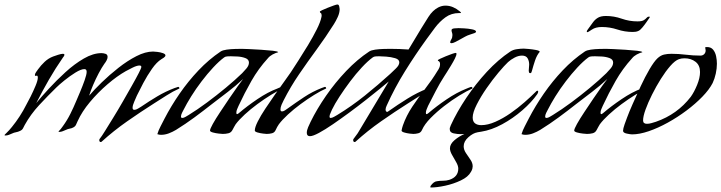

<svg xmlns="http://www.w3.org/2000/svg" viewBox="-60 -593 3205 853"><path d="M388 38Q381 38 381 29Q381 25 385 21Q391 14 406.5 -11Q422 -36 443 -70Q464 -104 485.5 -141.5Q507 -179 526 -212.5Q545 -246 556.5 -268.5Q568 -291 568 -295Q568 -302 560 -302Q548 -302 529 -292.5Q510 -283 499 -277Q460 -255 417.5 -218.5Q375 -182 339.5 -139.5Q304 -97 285 -55Q281 -47 278 -39.5Q275 -32 266 -27Q259 -23 250 -21.5Q241 -20 233 -16Q226 -13 218.5 -10Q211 -7 204 -7Q200 -7 200 -8L201 -10Q206 -15 210.5 -20.5Q215 -26 219 -32Q238 -58 252.5 -87Q267 -116 279 -145Q285 -159 296 -185Q307 -211 316 -236.5Q325 -262 325 -274Q325 -286 315 -286Q300 -286 275 -270.5Q250 -255 226 -235.5Q202 -216 190 -204Q152 -167 114 -126Q76 -85 50 -38Q46 -30 42 -22.5Q38 -15 28 -11Q20 -7 11 -5.5Q2 -4 -6 0Q-13 3 -20.5 6Q-28 9 -36 9Q-40 9 -40 7Q-40 6 -30 -3.5Q-20 -13 -7 -29Q11 -51 27.5 -76.5Q44 -102 57 -128Q64 -140 76 -164Q88 -188 98 -212Q108 -236 108 -248Q108 -259 101.5 -256.5Q95 -254 95 -260Q95 -265 100.5 -273Q106 -281 109 -285Q122 -303 138.5 -318.5Q155 -334 176 -342Q184 -345 198 -349.5Q212 -354 220 -354Q226 -354 226 -350Q226 -344 220 -338Q186 -289 157 -238.5Q128 -188 101 -135Q123 -162 157 -199Q191 -236 231 -272.5Q271 -309 312.5 -333Q354 -357 391 -357Q399 -357 408.5 -354Q418 -351 418 -340Q418 -333 413.5 -324.5Q409 -316 404 -310Q392 -293 378.5 -267.5Q365 -242 353.5 -215Q342 -188 336 -168Q358 -194 392 -227Q426 -260 466 -291.5Q506 -323 546 -343.5Q586 -364 620 -364Q625 -364 638.5 -362.5Q652 -361 663.5 -357Q675 -353 675 -347Q675 -342 668 -337Q661 -332 657 -330Q636 -317 615 -287Q594 -257 576.5 -224Q559 -191 548 -168Q544 -158 536.5 -141.5Q529 -125 529 -114Q529 -105 537 -105Q544 -105 553 -110.5Q562 -116 567 -119Q602 -143 639 -165Q676 -187 716 -202Q718 -202 724 -204.5Q730 -207 731 -207Q737 -207 737 -200Q708 -187 680 -169Q652 -151 625 -134Q565 -96 505 -54Q445 -12 392 36Q390 38 388 38Z M655 6Q647 6 639 3Q644 -14 653.5 -32Q663 -50 671 -66Q700 -122 738 -177Q776 -232 822 -280.5Q868 -329 920 -364Q929 -370 947 -372.5Q965 -375 984.5 -375.5Q1004 -376 1014 -376Q1020 -376 1045 -375Q1070 -374 1100 -372Q1130 -370 1152.5 -367.5Q1175 -365 1176 -361Q1164 -358 1151 -351Q1138 -344 1130 -334Q1088 -288 1057 -233.5Q1026 -179 1000 -123Q997 -116 993.5 -108Q990 -100 990 -92Q990 -86 993 -86Q995 -86 998 -88Q1001 -90 1002 -91Q1037 -121 1083.5 -152.5Q1130 -184 1173 -200Q1174 -201 1182 -204Q1190 -207 1191 -207Q1194 -207 1195 -204.5Q1196 -202 1197 -200Q1174 -190 1144 -171.5Q1114 -153 1083.5 -130.5Q1053 -108 1027.5 -84.5Q1002 -61 987 -41Q983 -35 980 -29Q977 -23 973 -16Q967 -4 955 -1Q943 2 930 2Q926 2 912 0.5Q898 -1 885.5 -4.5Q873 -8 873 -13Q873 -20 885.5 -42.5Q898 -65 918 -95Q938 -125 958.5 -155.5Q979 -186 996 -209.5Q1013 -233 1020 -242Q988 -212 952.5 -185Q917 -158 882 -131Q844 -101 804 -71.5Q764 -42 722 -16Q707 -7 690 -0.5Q673 6 655 6ZM750 -69Q756 -69 764.5 -74Q773 -79 778 -82Q817 -106 859.5 -137.5Q902 -169 943 -203Q984 -237 1016 -268Q1024 -276 1035 -289Q1046 -302 1046 -315Q1046 -329 1030 -335Q1014 -341 994.5 -342Q975 -343 965 -343Q959 -343 950 -342.5Q941 -342 936 -338Q913 -321 887 -293Q861 -265 835.5 -231.5Q810 -198 789.5 -165Q769 -132 756 -106Q753 -101 748.5 -91.5Q744 -82 744 -75Q744 -69 750 -69Z M1125 2Q1122 2 1109 0.5Q1096 -1 1084 -4.5Q1072 -8 1072 -13Q1072 -27 1085 -53Q1098 -79 1119 -110.5Q1140 -142 1162 -173.5Q1184 -205 1203 -231Q1222 -257 1232 -272Q1245 -292 1266 -324.5Q1287 -357 1309 -393.5Q1331 -430 1347.5 -463Q1364 -496 1368 -517Q1369 -519 1369 -523Q1369 -533 1365 -535Q1361 -537 1361 -541Q1361 -543 1371.5 -548Q1382 -553 1396 -558.5Q1410 -564 1422.5 -568.5Q1435 -573 1439 -573Q1445 -573 1447 -565Q1449 -557 1449 -553Q1449 -536 1440.5 -517.5Q1432 -499 1423 -485Q1387 -428 1347 -373.5Q1307 -319 1269 -263.5Q1231 -208 1200 -147Q1196 -140 1191 -128Q1186 -116 1186 -107Q1186 -98 1193 -98Q1199 -98 1206.5 -103Q1214 -108 1218 -111Q1254 -137 1291 -161.5Q1328 -186 1369 -202Q1370 -202 1376 -204.5Q1382 -207 1383 -207Q1389 -207 1389 -200Q1366 -190 1336 -171.5Q1306 -153 1275.5 -130.5Q1245 -108 1219.5 -84.5Q1194 -61 1179 -41Q1175 -35 1171.5 -29Q1168 -23 1165 -16Q1160 -4 1148.5 -1Q1137 2 1125 2Z M1516 38Q1509 38 1509 29Q1509 25 1513 21Q1530 0 1543 -24Q1574 -76 1605 -127.5Q1636 -179 1667 -231Q1654 -220 1627 -198Q1600 -176 1565 -148.5Q1530 -121 1492 -93Q1454 -65 1419 -41Q1384 -17 1357 -2.5Q1330 12 1317 12Q1303 12 1303 -3Q1303 -14 1309 -28Q1315 -42 1320 -52Q1348 -109 1388.5 -167.5Q1429 -226 1478 -277.5Q1527 -329 1580 -364Q1589 -370 1607 -372.5Q1625 -375 1644.5 -375.5Q1664 -376 1674 -376Q1715 -376 1755 -373Q1769 -396 1783 -419.5Q1797 -443 1811 -466Q1825 -489 1843.5 -518Q1862 -547 1887 -560Q1903 -568 1919 -568Q1937 -568 1953 -561Q1969 -554 1982 -543Q1983 -542 1985.5 -540Q1988 -538 1988 -536Q1988 -535 1984.5 -535Q1981 -535 1980 -535Q1945 -535 1919 -516Q1893 -497 1873 -470.5Q1853 -444 1835 -419Q1785 -350 1739 -276Q1693 -202 1658 -124Q1653 -114 1653 -106Q1653 -103 1654.5 -99.5Q1656 -96 1660 -96Q1663 -96 1666 -99Q1707 -128 1750.5 -155Q1794 -182 1840 -200Q1842 -201 1850 -204Q1858 -207 1859 -207Q1865 -207 1865 -200Q1836 -187 1808 -169Q1780 -151 1753 -134Q1693 -96 1633 -54Q1573 -12 1520 36Q1518 38 1516 38ZM1409 -69Q1415 -69 1424 -74Q1433 -79 1438 -82Q1502 -121 1560.5 -168Q1619 -215 1674 -265Q1682 -273 1698 -288Q1714 -303 1714 -316Q1714 -329 1695.5 -334.5Q1677 -340 1655.5 -341.5Q1634 -343 1624 -343Q1618 -343 1609.5 -342.5Q1601 -342 1596 -338Q1574 -322 1547.5 -293.5Q1521 -265 1495.5 -231Q1470 -197 1448.5 -164Q1427 -131 1415 -106Q1413 -100 1408.5 -91Q1404 -82 1404 -75Q1404 -69 1409 -69Z M1946 -401Q1940 -401 1940 -405Q1940 -410 1945 -418Q1950 -426 1950 -437Q1950 -443 1948 -448.5Q1946 -454 1946 -459Q1946 -466 1959.5 -467Q1973 -468 1977 -468Q1983 -468 2002 -467Q2021 -466 2038 -462.5Q2055 -459 2055 -452Q2055 -450 2052.5 -448.5Q2050 -447 2048 -446Q2037 -442 2027 -439Q2017 -436 2006 -430Q2000 -427 1988 -420Q1976 -413 1964 -407Q1952 -401 1946 -401ZM1776 2Q1772 2 1759.5 0.5Q1747 -1 1735.5 -4.5Q1724 -8 1724 -13Q1724 -16 1726.5 -24.5Q1729 -33 1730 -36Q1745 -79 1772 -119.5Q1799 -160 1829.5 -199.5Q1860 -239 1883 -277Q1888 -284 1891.5 -291.5Q1895 -299 1895 -307Q1895 -318 1890 -320.5Q1885 -323 1885 -325Q1885 -327 1895.5 -332Q1906 -337 1920.5 -343Q1935 -349 1948 -353.5Q1961 -358 1965 -358Q1968 -358 1968 -354Q1968 -347 1961 -333Q1954 -319 1944 -302.5Q1934 -286 1925.5 -272.5Q1917 -259 1913 -253Q1893 -222 1876 -189Q1859 -156 1842 -123Q1839 -116 1835.5 -107.5Q1832 -99 1832 -92Q1832 -86 1835 -86Q1837 -86 1840 -88Q1843 -90 1844 -91Q1879 -121 1924 -151.5Q1969 -182 2012 -199Q2014 -200 2023 -203.5Q2032 -207 2033 -207Q2039 -207 2039 -200Q2014 -189 1980.5 -168.5Q1947 -148 1913.5 -122Q1880 -96 1853 -68.5Q1826 -41 1815 -16Q1810 -4 1798.5 -1Q1787 2 1776 2Z M1985 3Q1973 3 1955.5 -0.5Q1938 -4 1938 -20Q1938 -25 1940 -29Q1942 -33 1943 -37Q1970 -96 2011.5 -158Q2053 -220 2103 -274Q2153 -328 2207 -364Q2219 -372 2236 -374.5Q2253 -377 2267 -377Q2271 -377 2288 -375.5Q2305 -374 2321 -371Q2337 -368 2338 -363Q2325 -348 2317 -324Q2309 -300 2304 -281Q2303 -278 2301.5 -273Q2300 -268 2295 -268Q2291 -268 2290 -272.5Q2289 -277 2289 -279Q2289 -286 2290 -292.5Q2291 -299 2291 -306Q2291 -322 2284 -334Q2277 -346 2259 -346Q2243 -346 2226 -337Q2209 -328 2197 -317Q2181 -302 2154.5 -270.5Q2128 -239 2102 -201.5Q2076 -164 2058 -128.5Q2040 -93 2040 -71Q2040 -53 2050.5 -45Q2061 -37 2078 -37Q2107 -37 2141 -52Q2175 -67 2208 -90Q2241 -113 2270 -138.5Q2299 -164 2319 -184Q2321 -186 2323 -188Q2325 -190 2328 -190Q2331 -190 2331 -186Q2331 -181 2327 -175Q2302 -139 2260.5 -103Q2219 -67 2171 -41Q2123 -15 2078 -8Q2055 -4 2031.5 -0.5Q2008 3 1985 3ZM1854 240Q1850 240 1853 233Q1867 213 1882 212Q1893 210 1908 210Q1923 210 1936 206Q1976 193 1976 156Q1976 144 1967 128Q1958 112 1948.5 95.5Q1939 79 1939 66Q1939 47 1959.5 29.5Q1980 12 2007 0.5Q2034 -11 2052 -11Q2059 -11 2060 -10Q2061 -9 2061 -5Q2042 -2 2021 16.5Q2000 35 2000 57Q2000 72 2010 87Q2020 102 2030 116.5Q2040 131 2040 146Q2040 150 2038.5 156.5Q2037 163 2032 171Q2020 193 1987.5 208.5Q1955 224 1918 232Q1881 240 1854 240Z M2273 6Q2265 6 2257 3Q2262 -14 2271.5 -32Q2281 -50 2289 -66Q2318 -122 2356 -177Q2394 -232 2440 -280.5Q2486 -329 2538 -364Q2547 -370 2565 -372.5Q2583 -375 2602.5 -375.5Q2622 -376 2632 -376Q2638 -376 2663 -375Q2688 -374 2718 -372Q2748 -370 2770.5 -367.5Q2793 -365 2794 -361Q2782 -358 2769 -351Q2756 -344 2748 -334Q2706 -288 2675 -233.5Q2644 -179 2618 -123Q2615 -116 2611.5 -108Q2608 -100 2608 -92Q2608 -86 2611 -86Q2613 -86 2616 -88Q2619 -90 2620 -91Q2655 -121 2701.5 -152.5Q2748 -184 2791 -200Q2792 -201 2800 -204Q2808 -207 2809 -207Q2812 -207 2813 -204.5Q2814 -202 2815 -200Q2792 -190 2762 -171.5Q2732 -153 2701.5 -130.5Q2671 -108 2645.5 -84.5Q2620 -61 2605 -41Q2601 -35 2598 -29Q2595 -23 2591 -16Q2585 -4 2573 -1Q2561 2 2548 2Q2544 2 2530 0.5Q2516 -1 2503.5 -4.5Q2491 -8 2491 -13Q2491 -20 2503.5 -42.5Q2516 -65 2536 -95Q2556 -125 2576.5 -155.5Q2597 -186 2614 -209.5Q2631 -233 2638 -242Q2606 -212 2570.5 -185Q2535 -158 2500 -131Q2462 -101 2422 -71.5Q2382 -42 2340 -16Q2325 -7 2308 -0.5Q2291 6 2273 6ZM2368 -69Q2374 -69 2382.5 -74Q2391 -79 2396 -82Q2435 -106 2477.5 -137.5Q2520 -169 2561 -203Q2602 -237 2634 -268Q2642 -276 2653 -289Q2664 -302 2664 -315Q2664 -329 2648 -335Q2632 -341 2612.5 -342Q2593 -343 2583 -343Q2577 -343 2568 -342.5Q2559 -342 2554 -338Q2531 -321 2505 -293Q2479 -265 2453.5 -231.5Q2428 -198 2407.5 -165Q2387 -132 2374 -106Q2371 -101 2366.5 -91.5Q2362 -82 2362 -75Q2362 -69 2368 -69ZM2549 -450Q2547 -450 2547 -453Q2547 -456 2549 -458.5Q2551 -461 2552 -463Q2565 -481 2574.5 -494Q2584 -507 2597 -514.5Q2610 -522 2632 -522Q2668 -522 2702 -510Q2736 -498 2772 -498Q2792 -498 2800.5 -503.5Q2809 -509 2813 -514Q2817 -519 2822 -519Q2827 -519 2827 -518L2826 -515Q2822 -509 2813 -496Q2804 -483 2794 -471Q2784 -459 2777 -456Q2771 -453 2764.5 -452Q2758 -451 2751 -451Q2716 -451 2682.5 -462Q2649 -473 2614 -473Q2586 -473 2569.5 -461.5Q2553 -450 2549 -450Z M2748 4Q2741 4 2724.5 0.5Q2708 -3 2708 -12Q2708 -21 2715 -41Q2722 -61 2726 -71Q2734 -93 2750.5 -130.5Q2767 -168 2786.5 -210Q2806 -252 2826 -286Q2846 -320 2861 -334Q2875 -347 2890 -350.5Q2905 -354 2923 -354Q2955 -354 2987 -350Q3019 -346 3052 -346Q3062 -346 3068.5 -352.5Q3075 -359 3075 -369Q3075 -372 3074 -375.5Q3073 -379 3073 -382Q3073 -384 3081 -384Q3099 -384 3108.5 -372Q3118 -360 3121.5 -343Q3125 -326 3125 -310Q3125 -289 3120 -266Q3115 -243 3106 -224Q3091 -195 3060.5 -163.5Q3030 -132 2990 -102Q2950 -72 2906.5 -48Q2863 -24 2822 -10Q2781 4 2748 4ZM2814 -43Q2824 -43 2834 -46Q2844 -49 2854 -52Q2949 -85 3009 -163Q3024 -184 3037 -215.5Q3050 -247 3050 -273Q3050 -303 3030 -318.5Q3010 -334 2981 -334Q2967 -334 2956 -330Q2939 -324 2918 -300Q2897 -276 2876 -242.5Q2855 -209 2837 -173Q2819 -137 2808 -106.5Q2797 -76 2797 -58Q2797 -43 2814 -43Z"/></svg>

Font: My Soul
Style: Regular
Weight: 400
Designer: Robert E. Leuschke
Foundry: Robert E. Leuschke
Version: Version 1.010; ttfautohint (v1.8.4.7-5d5b)